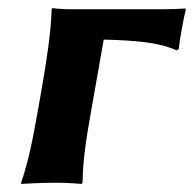

<svg xmlns="http://www.w3.org/2000/svg" viewBox="-20 -452 480 475"><path d="M82.6 -229 73.9 -180C60.7 -105 50.7 -54 32.2 0L32.6 3C32.6 3 82.2 0 117.2 0C151.2 0 181.6 3 181.6 3L184.2 0C185.2 -57 192.5 -104 205.9 -180L236.6 -354C317.9 -352 376 -346.6 416.9 -327.3L422.5 -331C423 -345 433.2 -403 439.8 -429L438.2 -431C423 -430 401.8 -429 382.8 -429H160.8C126.8 -429 109.4 -432 109.4 -432L107.8 -429C106.3 -375 95.8 -304 82.6 -229Z"/></svg>

Font: Linux Biolinum O 
Style: Bold Italic
Weight: 700
Designer: Philipp H. Poll
Foundry: Philipp H. Poll
Version: Version 1.3.2